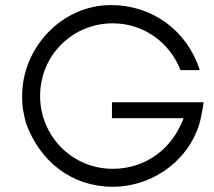

<svg xmlns="http://www.w3.org/2000/svg" viewBox="-20 -713 826 741"><path d="M765.6 -318.4H412.1V-256.8H688.5C644.5 -137.7 541 -61.5 415 -61.5C257.8 -61.5 134.8 -188.5 134.8 -342.8C134.8 -500 260.7 -623 415 -623C533.2 -623 633.8 -550.8 676.8 -442.4H751C702.1 -595.7 567.4 -693.4 408.2 -693.4C218.8 -693.4 65.4 -529.3 65.4 -342.8C65.4 -319.3 66.4 -295.9 72.3 -272.5C74.2 -260.7 77.1 -249 80.1 -238.3C133.8 -89.8 256.8 7.8 415 7.8C581.1 7.8 732.4 -111.3 758.8 -276.4C759.8 -283.2 761.7 -290 762.7 -296.9C763.7 -303.7 764.6 -311.5 765.6 -318.4Z"/></svg>

Font: My Font
Style: Regular
Weight: 400
Designer: Alfredo Marco Pradil
Version: Version 0.001